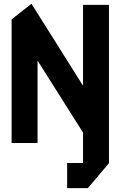

<svg xmlns="http://www.w3.org/2000/svg" viewBox="-20 -739 623 992"><path d="M40 0V-638L174 -507V0ZM445 3 40 -638V-639L142 -719H143L543 -83V-82L446 3ZM409 103V-714H543V103ZM327 233V103H543V104L434 233Z"/></svg>

Font: Foldit SemiBold
Style: Regular
Weight: 600
Version: Version 1.003